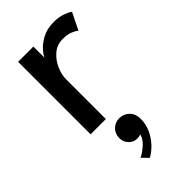

<svg xmlns="http://www.w3.org/2000/svg" viewBox="-209 -478 769 769"><g transform="rotate(-45 175.0 -93.5)"><path d="M138 0H51.5V-410.5H138V-339.5H135.5Q138 -352.5 154 -372Q170 -391.5 198 -407Q226 -422.5 265 -422.5Q293.5 -422.5 315.2 -414.8Q337 -407 346 -399.5L310.5 -327.5Q303.5 -334.5 286 -341.8Q268.5 -349 242.5 -349Q209.5 -349 186 -328.5Q162.5 -308 150.2 -279.2Q138 -250.5 138 -226ZM152.5 234.5 126.5 208Q144.5 199.5 165.5 181.2Q186.5 163 192 140.5Q183.5 144.5 171.5 144.5Q151.5 144.5 136.8 129.5Q122 114.5 122 92Q122 67.5 138.5 51.5Q155 35.5 178.5 35.5Q203 35.5 220.2 52.5Q237.5 69.5 237.5 98.5Q237.5 128 225.5 154.5Q213.5 181 194.2 201.8Q175 222.5 152.5 234.5Z"/></g></svg>

Font: League Spartan Thin
Style: Regular
Weight: 400
Version: Version 2.002